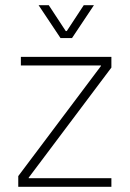

<svg xmlns="http://www.w3.org/2000/svg" viewBox="-20 -716 497 736"><path d="M50 -41 367 -463V-465H60V-498H407V-457L90 -35V-33H407V0H50ZM128 -696H167L232 -597H236L301 -696H340L256 -570H212Z"/></svg>

Font: Chakra Petch ExtraLight
Style: Regular
Weight: 275
Designer: Katatrad Aksorn Co.,Ltd.
Foundry: Cadson Demak Co.,Ltd.
Version: Version 1.000; ttfautohint (v1.6)